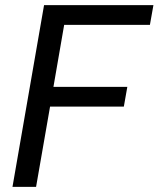

<svg xmlns="http://www.w3.org/2000/svg" viewBox="-20 -731 620 751"><path d="M28.8 0 152.3 -710.9H580.1L566.4 -633.8H231L189 -391.1H478L464.4 -314H175.8L121.1 0Z"/></svg>

Font: Mardoto
Style: Italic
Weight: 400
Italic angle: -12°
Designer: Christian Robertson, Vahan Hovhannisyan
Foundry: Google
Version: Version 1.000